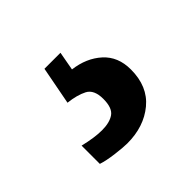

<svg xmlns="http://www.w3.org/2000/svg" viewBox="-75 -98 424 424"><g transform="rotate(-45 137.0 114.0)"><path d="M112 237Q100 237 76 234Q52 231 37 226V169Q70 177 93 177Q117 177 130.5 167.5Q144 158 144 130Q144 101 126.5 92Q109 83 82 80L99 -9H149L141 35Q181 40 207 63.5Q233 87 233 127Q233 180 198.5 208.5Q164 237 112 237Z"/></g></svg>

Font: Noto Serif Tamil ExtraCondensed ExtraBold
Style: Italic
Weight: 800
Width: 2
Italic angle: -12°
Designer: Indian Type Foundry, Tom Grace, and the Monotype Design Team
Foundry: Monotype Imaging Inc.
Version: Version 2.003; ttfautohint (v1.8.4.7-5d5b)